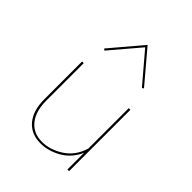

<svg xmlns="http://www.w3.org/2000/svg" viewBox="-194 -787 899 899"><g transform="rotate(45 255.0 -337.5)"><path d="M415 -406V0H404V-110Q378 -53 328.5 -25Q279 3 228 3Q166 3 130.5 -39Q95 -81 95 -157V-406H106V-157Q106 -87 138.5 -47Q171 -7 228 -7Q281 -7 332.5 -40Q384 -73 404 -138V-406ZM125 -522 257 -678 389 -522 381 -516 257 -662 133 -516Z"/></g></svg>

Font: Ysabeau Hairline
Style: Regular
Weight: 100
Designer: Christian Thalmann (Catharsis Fonts)
Version: Version 0.003